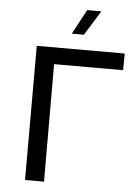

<svg xmlns="http://www.w3.org/2000/svg" viewBox="-60 -953 698 998"><g transform="rotate(5 289.0 -454.0)"><path d="M109 0H208L207 -613H567L568 -700H109ZM285 -779H348L428 -908H354Z"/></g></svg>

Font: Chess Sans Medium
Style: Regular
Weight: 500
Designer: Wolf Bōese
Foundry: Wolf Bōese
Version: Version 7.223;Glyphs 3.3 (3306)